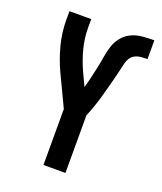

<svg xmlns="http://www.w3.org/2000/svg" viewBox="-138 -832 775 920"><g transform="rotate(20 250.0 -371.5)"><path d="M194 0V-285L118 -445Q91 -503 75 -565Q59 -627 59 -691V-735H170V-691Q170 -638 183.5 -586Q197 -534 219 -486L251 -418Q259 -446 265.5 -474Q272 -502 278 -530Q284 -558 288.5 -586.5Q293 -615 302 -642.5Q311 -670 330 -692.5Q349 -715 375 -726.5Q401 -738 430 -740.5Q459 -743 488 -743H489V-647H485Q470 -647 454.5 -645.5Q439 -644 425.5 -637Q412 -630 403.5 -617Q395 -604 391.5 -589Q388 -574 384.5 -559Q381 -544 377.5 -529Q374 -514 370 -499Q366 -484 362 -469Q358 -454 354 -439.5Q350 -425 346 -410Q342 -395 337.5 -380.5Q333 -366 328 -351.5Q323 -337 317.5 -322.5Q312 -308 306 -294V0Z"/></g></svg>

Font: Iosevka Term Curly
Style: Bold
Weight: 700
Designer: Belleve Invis
Foundry: Belleve Invis
Version: Version 32.3.0